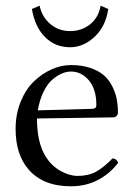

<svg xmlns="http://www.w3.org/2000/svg" viewBox="-20 -649 475 679"><path d="M120.1 -628.9Q128.4 -588.9 158 -564Q187.5 -539.1 228 -539.1Q268.6 -539.1 298.6 -563Q328.6 -586.9 335.9 -628.9L362.8 -617.2Q354 -555.7 314.5 -518.8Q274.9 -481.9 228 -481.9Q175.3 -481.9 139.4 -517.8Q103.5 -553.7 92.8 -617.2ZM113.8 -258.8 307.1 -264.2Q320.8 -264.6 320.8 -276.9Q320.8 -333.5 294.4 -364.7Q268.1 -396 231 -396Q215.8 -396 199.7 -389.4Q183.6 -382.8 166 -368.2Q148.4 -353.5 134.3 -325.2Q120.1 -296.9 113.8 -258.8ZM377.9 -88.9Q393.6 -87.4 397.9 -73.2Q368.2 -34.2 325.7 -12.2Q283.2 9.8 231 9.8Q131.3 9.8 80.1 -50.8Q35.2 -103.5 35.2 -192.9Q35.2 -245.1 53 -289.1Q70.8 -333 99.4 -360.6Q127.9 -388.2 162.1 -403.6Q196.3 -418.9 231 -418.9Q269.5 -418.9 299.1 -408.9Q328.6 -398.9 346.9 -383.1Q365.2 -367.2 376.7 -344.5Q388.2 -321.8 392.6 -299.3Q397 -276.9 397 -251Q397 -243.7 392.1 -238.8Q387.2 -233.9 378.9 -233.9L110.8 -230Q110.8 -145 141.1 -96.2Q162.1 -62 194.3 -44.4Q226.1 -26.9 254.9 -26.9Q293 -26.9 320.3 -42.2Q347.7 -57.6 377.9 -88.9Z"/></svg>

Font: Linux Libertine Display G
Style: Regular
Weight: 400
Designer: Philipp H. Poll
Foundry: Philipp H. Poll
Version: Version 5.0.9